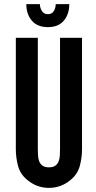

<svg xmlns="http://www.w3.org/2000/svg" viewBox="-20 -903 466 934"><path d="M218 -89Q238 -89 249 -97Q260 -105 265 -117.5Q270 -130 271 -145.5Q272 -161 272 -176V-719H379V-177Q379 -137 368.5 -97Q358 -57 326 -30Q279 11 218 11Q157 11 110 -30Q78 -57 67.5 -97Q57 -137 57 -177V-719H164V-176Q164 -161 165 -145.5Q166 -130 171 -117.5Q176 -105 187 -97Q198 -89 218 -89ZM317 -883Q317 -834 290.5 -802.5Q264 -771 213 -771Q162 -771 135 -802.5Q108 -834 108 -883H174Q174 -866 183.5 -850Q193 -834 213 -834Q233 -834 242 -849.5Q251 -865 251 -883Z"/></svg>

Font: Osterbar
Style: Regular
Weight: 500
Width: 3
Designer: Peter Wiegel, Basierend auf Erbar schmal-halbfette Grotesk v. Jacob Erbar
Foundry: Peter Wiegel
Version: Version 1.0